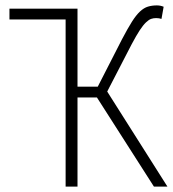

<svg xmlns="http://www.w3.org/2000/svg" viewBox="-20 -691 640 711"><path d="M223 0V-619H15V-659H267V-370H342L432 -546Q453 -586 468.5 -610.5Q484 -635 498.5 -648.5Q513 -662 528 -666.5Q543 -671 561 -671Q574 -671 586 -666L578 -621Q569 -624 558 -624Q548 -624 539.5 -621Q531 -618 520.5 -608Q510 -598 497.5 -579Q485 -560 468 -528L377 -352L600 0H550L339 -330H267V0Z"/></svg>

Font: Source Code Pro Light
Style: Regular
Weight: 300
Monospace: yes
Designer: Paul D. Hunt, Teo Tuominen
Foundry: Adobe Systems Incorporated
Version: Version 2.030;PS 1.000;hotconv 16.6.51;makeotf.lib2.5.65220